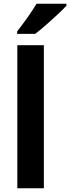

<svg xmlns="http://www.w3.org/2000/svg" viewBox="-20 -1093 373 1020"><path d="M213 -93H72V-853H213ZM333 -1063Q317 -1045 287 -1017Q257 -989 224.5 -960.5Q192 -932 167 -913H71V-926Q96 -958 125 -998.5Q154 -1039 174 -1073H333Z"/></svg>

Font: Noto Sans Telugu UI SemiCondensed
Style: Bold
Weight: 700
Width: 4
Designer: Jelle Bosma - Monotype Design Team
Foundry: Monotype Imaging Inc.
Version: Version 2.005; ttfautohint (v1.8.4.7-5d5b)